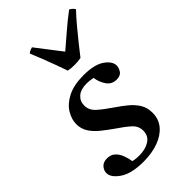

<svg xmlns="http://www.w3.org/2000/svg" viewBox="-233 -822 909 909"><g transform="rotate(-45 221.5 -367.5)"><path d="M161 12Q82 12 40 -16Q-2 -44 -2 -75Q-2 -92 11 -107Q24 -122 49 -122Q74 -122 89.5 -108Q105 -94 113.5 -72Q122 -50 125 -28Q136 -25 146.5 -24Q157 -23 167 -23Q208 -23 236 -40.5Q264 -58 264 -93Q264 -124 240.5 -145.5Q217 -167 171 -198Q144 -217 118.5 -237.5Q93 -258 77 -283Q61 -308 61 -339Q61 -371 80.5 -403.5Q100 -436 142 -457.5Q184 -479 249 -479Q321 -479 357 -454Q393 -429 393 -400Q393 -385 382.5 -369Q372 -353 346 -353Q313 -353 295.5 -379.5Q278 -406 274 -436Q253 -441 232 -441Q192 -441 171 -422.5Q150 -404 150 -375Q150 -344 174.5 -321.5Q199 -299 246 -267Q273 -249 298 -228.5Q323 -208 339 -182.5Q355 -157 355 -122Q355 -80 330 -50Q305 -20 261 -4Q217 12 161 12ZM142 -731Q148 -737 155.5 -740Q163 -743 170 -745Q194 -713 220 -680Q246 -647 267 -619Q301 -648 341 -682.5Q381 -717 421 -747Q427 -745 434.5 -738Q442 -731 445 -725Q421 -700 393 -666.5Q365 -633 339.5 -601Q314 -569 297 -547Q280 -543 254 -543Q228 -543 212 -547Q203 -573 191 -606Q179 -639 166 -672Q153 -705 142 -731Z"/></g></svg>

Font: Castoro
Style: Italic
Weight: 400
Italic angle: -11°
Designer: John Hudson with Paul Hanslow, assisted by Kaja Sojewska.
Foundry: Tiro Typeworks Ltd.
Version: Version 2.04